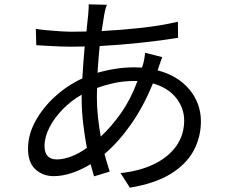

<svg xmlns="http://www.w3.org/2000/svg" viewBox="-20 -814 1040 884"><path d="M613 -441H596Q547 -441 504.5 -431.5Q462 -422 427 -409L426 -368Q426 -320 431 -274.5Q436 -229 444 -185Q494 -232 538 -294.5Q582 -357 613 -441ZM727 -551Q723 -541 717 -523.5Q711 -506 707 -494L706 -490Q800 -465 852.5 -401.5Q905 -338 905 -255Q905 -183 871.5 -120.5Q838 -58 766 -13.5Q694 31 578 50L535 -17Q626 -27 691.5 -59.5Q757 -92 792.5 -143Q828 -194 828 -259Q828 -316 791 -363Q754 -410 684 -430Q641 -324 583 -241.5Q525 -159 461 -105Q473 -62 485 -24L413 -2L397 -58Q356 -33 312 -18Q268 -3 227 -3Q178 -3 143.5 -34Q109 -65 109 -129Q109 -194 143 -256Q177 -318 233.5 -369.5Q290 -421 359 -453Q361 -491 364 -528Q367 -565 370 -600L309 -599Q288 -599 257.5 -600Q227 -601 197.5 -603Q168 -605 147 -606L145 -681Q163 -678 193.5 -675Q224 -672 256.5 -670Q289 -668 310 -668L378 -669L386 -746Q387 -760 388 -772.5Q389 -785 388 -794L472 -792Q468 -782 465 -770Q462 -758 460 -747L448 -671Q543 -676 633 -686Q723 -696 799 -714L800 -640Q721 -627 626 -617Q531 -607 439 -602Q436 -573 433.5 -542Q431 -511 429 -479Q517 -504 597 -504L634 -503L637 -513Q641 -524 644 -541Q647 -558 648 -571ZM356 -378Q308 -351 269 -311Q230 -271 207.5 -227Q185 -183 185 -142Q185 -80 242 -80Q271 -80 306.5 -93Q342 -106 380 -133Q370 -186 363 -245Q356 -304 356 -360Z"/></svg>

Font: Go Noto Kurrent-Regular
Style: Regular
Weight: 400
Designer: Monotype Design Team
Foundry: Monotype Imaging Inc.
Version: Version 2.012; ttfautohint (v1.8.4.7-5d5b)